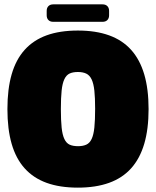

<svg xmlns="http://www.w3.org/2000/svg" viewBox="-20 -850 715 880"><path d="M337 10Q419 10 480 -12Q541 -34 581 -78.5Q621 -123 641 -190.5Q661 -258 661 -350Q661 -442 641 -509.5Q621 -577 581 -621.5Q541 -666 480 -688Q419 -710 337 -710Q254 -710 193.5 -688Q133 -666 93 -621.5Q53 -577 33.5 -509.5Q14 -442 14 -350Q14 -258 33.5 -190.5Q53 -123 93 -78.5Q133 -34 193.5 -12Q254 10 337 10ZM338 -180Q314 -180 299 -187Q284 -194 275 -213Q266 -232 262.5 -265Q259 -298 259 -350Q259 -402 262.5 -435Q266 -468 275 -487Q284 -506 299 -513Q314 -520 337 -520Q360 -520 375.5 -512.5Q391 -505 400 -486Q409 -467 412.5 -434.5Q416 -402 416 -352Q416 -299 412.5 -265.5Q409 -232 400 -213Q391 -194 375.5 -187Q360 -180 338 -180ZM224 -830Q210 -830 202 -822Q194 -814 194 -800V-780Q194 -766 202 -758Q210 -750 224 -750H450Q464 -750 472 -758Q480 -766 480 -780V-800Q480 -814 472 -822Q464 -830 450 -830Z"/></svg>

Font: Bolota
Style: Bold
Weight: 240
Designer: Gabriel Pang
Version: Version 1.000